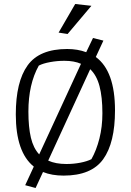

<svg xmlns="http://www.w3.org/2000/svg" viewBox="-20 -869 655 960"><path d="M273 -706 356 -849 437 -840 318 -699ZM106 57 149 -36Q59 -108 59 -297Q59 -460 118 -542Q177 -624 316 -624Q368 -624 411 -608L445 -679L497 -666L459 -584Q555 -514 555 -317Q555 -155 496 -73Q437 9 298 9Q239 9 195 -9L158 71ZM385 -550Q351 -565 302 -565Q266 -565 230.5 -558.5Q195 -552 174 -541Q122 -448 122 -311Q122 -233 134.5 -180.5Q147 -128 176 -97ZM437 -73Q462 -117 477 -176Q492 -235 492 -303Q492 -384 477.5 -438.5Q463 -493 431 -523L221 -66Q258 -49 312 -49Q348 -49 381.5 -55.5Q415 -62 437 -73Z"/></svg>

Font: Athiti
Style: Regular
Weight: 400
Designer: CadsonDemak Team
Foundry: CadsonDemak
Version: Version 1.033